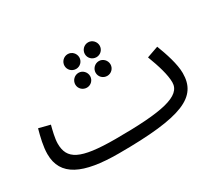

<svg xmlns="http://www.w3.org/2000/svg" viewBox="-122 -857 1238 1111"><g transform="rotate(-30 496.5 -302.0)"><path d="M421 -526C448 -526 470 -548 470 -575C470 -602 448 -625 421 -625C393 -625 371 -602 371 -575C371 -548 393 -526 421 -526ZM557 -526C584 -526 606 -548 606 -575C606 -602 584 -625 557 -625C529 -625 507 -602 507 -575C507 -548 529 -526 557 -526ZM421 -401C448 -401 470 -423 470 -450C470 -477 448 -500 421 -500C393 -500 371 -477 371 -450C371 -423 393 -401 421 -401ZM557 -401C584 -401 606 -423 606 -450C606 -477 584 -500 557 -500C529 -500 507 -477 507 -450C507 -423 529 -401 557 -401ZM390 21C816 21 943 -39 943 -197C943 -257 916 -338 891 -403L814 -376C843 -300 864 -231 864 -181C864 -89 727 -61 416 -61C178 -61 112 -101 112 -205C112 -239 125 -290 133 -320L58 -339C44 -289 30 -231 30 -182C30 -36 152 21 390 21Z"/></g></svg>

Font: Noto Sans Arabic UI
Style: Regular
Weight: 400
Designer: Monotype Design Team, Nadine Chahine and Nizar Qandah
Foundry: Monotype Imaging Inc.
Version: Version 2.010